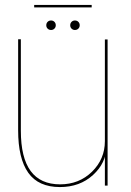

<svg xmlns="http://www.w3.org/2000/svg" viewBox="-20 -752 531 778"><path d="M405 0H416V-592H405V-107.5ZM64.5 -593H53.5V-224Q53.5 -110 94.5 -52Q135.5 6 223 6Q303.5 6 357 -43Q410.5 -92 410.5 -156.5L405 -180Q405 -107.5 352.8 -56.2Q300.5 -5 223.5 -5Q144 -5 104.2 -59Q64.5 -113 64.5 -222ZM187 -630.5Q195 -630.5 200.5 -636Q206 -641.5 206 -649.5Q206 -658 200.5 -663.5Q195 -669 187 -669Q178.5 -669 173 -663.5Q167.5 -658 167.5 -649.5Q167.5 -641.5 173 -636Q178.5 -630.5 187 -630.5ZM283.5 -630.5Q292 -630.5 297.5 -636Q303 -641.5 303 -649.5Q303 -658 297.5 -663.5Q292 -669 283.5 -669Q275.5 -669 270 -663.5Q264.5 -658 264.5 -649.5Q264.5 -641.5 270 -636Q275.5 -630.5 283.5 -630.5ZM118.5 -722H351.5V-732H118.5Z"/></svg>

Font: Anybody Thin Thin
Style: Regular
Weight: 250
Version: Version 1.113;gftools[0.9.25]